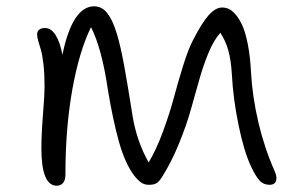

<svg xmlns="http://www.w3.org/2000/svg" viewBox="-20 -631 956 616"><path d="M162.1 -35.2Q112.8 -35.2 112.8 -154.8Q112.8 -200.7 117.9 -263.9Q123 -327.1 123 -353Q123 -393.6 119.4 -425Q115.7 -456.5 111.1 -471.4Q106.4 -486.3 102.8 -499.3Q99.1 -512.2 99.1 -520Q99.1 -541 125 -541Q144.5 -541 158.9 -517.6Q173.3 -494.1 180.2 -455.1Q212.4 -610.8 282.2 -610.8Q294.4 -610.8 305.2 -605.2Q315.9 -599.6 324.7 -588.1Q333.5 -576.7 340.8 -560.8Q348.1 -544.9 354.7 -523.2Q361.3 -501.5 366.9 -476.6Q372.6 -451.7 378.4 -420.2Q384.3 -388.7 389.6 -356Q395 -323.2 401.4 -283.7Q404.3 -265.1 405.8 -255.9Q419.4 -176.3 457 -109.9Q481.4 -150.4 502.9 -209Q524.4 -267.6 537.6 -316.9Q550.8 -366.2 567.1 -418.9Q583.5 -471.7 598.1 -500Q627.4 -557.6 649.4 -582.3Q671.4 -606.9 692.9 -606.9Q704.1 -606.9 714.6 -602.1Q725.1 -597.2 737.1 -583Q749 -568.8 758.5 -546.9Q768.1 -524.9 775.4 -487.3Q782.7 -449.7 785.2 -400.9Q789.6 -320.3 809.3 -237.1Q829.1 -153.8 860.8 -83Q868.2 -65.9 866.7 -55.9Q865.2 -45.9 859.6 -42Q854 -38.1 845.2 -38.1Q826.2 -38.1 814 -50.3Q801.8 -62.5 785.2 -97.2Q762.7 -145 745.4 -229.5Q728 -314 724.1 -390.1Q721.2 -438.5 712.6 -469Q704.1 -499.5 687 -525.9Q665.5 -501.5 648.9 -461.4Q632.3 -421.4 619.1 -374.5Q606 -327.6 591.8 -277.6Q577.6 -227.5 554.2 -170.2Q530.8 -112.8 501 -64.9Q491.7 -49.8 483.2 -43.9Q474.6 -38.1 458 -38.1Q443.8 -38.1 433.8 -44.7Q423.8 -51.3 410.2 -67.9Q380.9 -107.4 361.6 -176.3Q342.3 -245.1 326.2 -342.8Q306.6 -476.1 272 -543.9Q233.9 -466.3 211.9 -343Q189.9 -219.7 189.9 -70.8Q189.9 -53.2 182.4 -44.2Q174.8 -35.2 162.1 -35.2Z"/></svg>

Font: Shantell Sans Irregular
Style: Regular
Weight: 300
Designer: Stephen Nixon, Anya Danilova, Shantell Martin
Foundry: Arrow Type
Version: Version 1.006;[9816181b4]